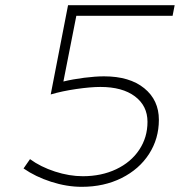

<svg xmlns="http://www.w3.org/2000/svg" viewBox="-20 -719 742 742"><path d="M275 -658 225 -404Q262 -413 305.5 -418.5Q349 -424 382 -424Q481 -424 537.5 -378Q594 -332 594 -256Q594 -183 556 -124Q518 -65 450 -31Q382 3 296 3Q238 3 177.5 -16.5Q117 -36 71 -68L96 -104Q137 -74 192.5 -56Q248 -38 300 -38Q372 -38 429 -65Q486 -92 518 -140Q550 -188 550 -248Q550 -310 501.5 -346.5Q453 -383 368 -383Q330 -383 275 -375Q220 -367 176 -354L243 -699H655L647 -658Z"/></svg>

Font: Gontserrat ExtraLight
Style: Italic
Weight: 275
Italic angle: -11.3°
Designer: Julieta Ulanovsky
Foundry: Julieta Ulanovsky
Version: Version 6.001